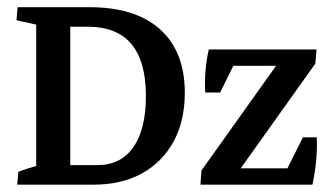

<svg xmlns="http://www.w3.org/2000/svg" viewBox="-20 -503 905 523"><path d="M127 0V-53.2H245.1Q309.1 -53.2 343.3 -102.1Q377.4 -150.9 377.4 -241.7Q377.4 -430.2 219.2 -430.2H127V-483.4H223.6Q349.1 -483.4 416.3 -422.9Q483.4 -362.3 483.4 -250Q483.4 -173.8 452.9 -117.7Q422.4 -61.5 366.9 -30.8Q311.5 0 235.4 0ZM78.6 -7.3V-476.6H171.4V-7.3ZM26.9 0 29.8 -34.7Q54.2 -44.9 91.3 -53.7L78.6 -13.2V-84H171.4V-13.2L160.6 -49.8L225.6 -35.6L222.7 0ZM223.6 -483.4 220.7 -448.7Q196.3 -438.5 159.2 -429.7L171.4 -470.2V-399.4H78.6V-470.2L89.8 -433.6L24.9 -447.8L27.8 -483.4ZM525.9 0 528.8 -38.6 763.7 -368.2H842.3L838.9 -329.6L604 0ZM525.9 0 580.6 -44.4H825.2L831.1 0ZM552.2 -323.7 548.8 -368.2H842.3L787.1 -323.7ZM539.1 -251Q535.6 -311 548.8 -368.2L621.1 -335L579.6 -251ZM831.1 0 760.7 -40 805.2 -128.9H842.8Q845.7 -67.9 831.1 0Z"/></svg>

Font: Markazi Text Medium
Style: Regular
Weight: 500
Designer: Borna Izadpanah (Arabic designer), Fiona Ross (Arabic design director) and Florian Runge (Latin designer)
Foundry: Borna Izadpanah and Florian Runge
Version: Version 1.001